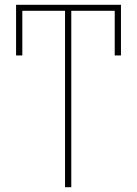

<svg xmlns="http://www.w3.org/2000/svg" viewBox="-20 -780 570 800"><path d="M251 0V-735H73V-549H47V-760H484V-549H458V-735H277V0Z"/></svg>

Font: Noto Sans Mono Condensed Thin
Style: Regular
Weight: 100
Width: 3
Designer: Monotype Design Team
Foundry: Monotype Imaging Inc.
Version: Version 2.014; ttfautohint (v1.8.4.7-5d5b)